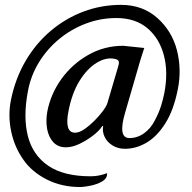

<svg xmlns="http://www.w3.org/2000/svg" viewBox="-20 -584 770 770"><path d="M305.7 166Q229.5 167 168.5 136.2Q107.4 105.5 73.2 55.7Q38.1 5.9 24.9 -56.6Q11.7 -119.1 23.4 -180.7Q41 -268.6 82.5 -339.4Q124 -410.2 183.6 -460.4Q243.2 -510.7 314.9 -537.6Q386.7 -564.5 465.8 -564.5Q551.8 -564.5 611.3 -511.7Q669.9 -459 689.5 -382.8Q709 -306.6 693.4 -227.5Q676.8 -142.6 643.1 -89.4Q609.4 -36.1 567.4 -11.7Q525.4 12.7 481.4 12.7Q452.1 12.7 430.7 -1Q409.2 -14.6 399.4 -35.6Q389.6 -56.6 393.6 -78.1Q393.6 -79.1 392.1 -79.1Q390.6 -79.1 388.7 -76.2Q377 -58.6 352.1 -39.6Q327.1 -20.5 298.3 -6.8Q269.5 6.8 244.1 6.8Q212.9 6.8 193.8 -13.7Q174.8 -34.2 168.9 -67.4Q163.1 -100.6 169.9 -137.7Q183.6 -208 226.6 -267.6Q269.5 -327.1 334 -363.8Q398.4 -400.4 474.6 -400.4L558.6 -391.6Q553.7 -376 549.3 -363.3Q544.9 -350.6 542 -339.8L481.4 -130.9Q452.1 -30.3 499 -30.3Q531.2 -30.3 558.1 -49.8Q585 -69.3 600.6 -100.6Q617.2 -131.8 625.5 -158.2Q633.8 -184.6 638.7 -209Q655.3 -293.9 637.2 -362.3Q619.1 -430.7 570.8 -471.2Q522.5 -511.7 446.3 -511.7Q383.8 -511.7 325.2 -489.7Q266.6 -467.8 218.3 -428.2Q169.9 -388.7 136.7 -335Q103.5 -281.2 91.8 -217.8Q72.3 -114.3 91.8 -38.1Q111.3 38.1 173.3 80.6Q235.4 123 343.8 123Q377 123 409.2 110.4V119.1Q406.2 134.8 387.2 145Q368.2 155.3 345.2 160.2Q322.3 165 305.7 166ZM281.2 -51.8Q297.9 -51.8 318.4 -65.9Q338.9 -80.1 358.9 -100.1Q378.9 -120.1 393.6 -140.1Q408.2 -160.2 411.1 -171.9L453.1 -314.5Q458 -328.1 456.5 -336.4Q455.1 -344.7 441.4 -347.7Q406.2 -355.5 368.2 -332.5Q330.1 -309.6 299.3 -260.3Q268.6 -210.9 254.9 -139.6Q237.3 -51.8 281.2 -51.8Z"/></svg>

Font: Crimson Text SemiBold
Style: Italic
Weight: 600
Italic angle: -11°
Designer: Sebastian Kosch
Foundry: Sebastian Kosch
Version: Version 1.100; ttfautohint (v1.8.4)